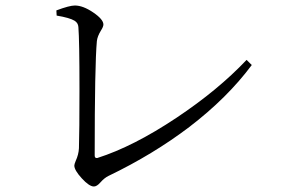

<svg xmlns="http://www.w3.org/2000/svg" viewBox="-20 -680 1040 690"><path d="M317.4 -9.8Q300.8 -9.8 273.9 -39.1Q247.1 -68.4 247.1 -85Q247.1 -89.8 252 -101.6Q262.7 -125 263.7 -147.5Q265.6 -207 265.6 -360.4Q265.6 -534.2 261.7 -583Q260.7 -597.7 248 -605.5Q230.5 -616.2 183.6 -624L182.6 -642.6Q229.5 -660.2 249 -660.2Q278.3 -660.2 314.9 -635.3Q351.6 -610.4 351.6 -591.8Q351.6 -584 342.8 -570.3Q330.1 -549.8 328.1 -532.2Q320.3 -446.3 320.3 -121.1Q320.3 -110.4 330.1 -112.3Q459 -153.3 614.3 -256.8Q763.7 -356.4 866.2 -464.8L884.8 -446.3Q796.9 -328.1 660.2 -223.6Q530.3 -125 370.1 -47.9Q355.5 -41 340.8 -24.4Q328.1 -9.8 317.4 -9.8Z"/></svg>

Font: Bpmf Zihi Only R
Style: R
Weight: 400
Foundry: But Ko
Version: Version 1.320